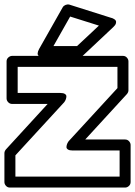

<svg xmlns="http://www.w3.org/2000/svg" viewBox="-20 -825 612 870"><path d="M0 0V-130.9Q0 -139.6 6.8 -147.9L195.8 -354H35.2Q24.4 -354 17.1 -361.8Q9.8 -369.6 9.8 -378.9V-546.9Q9.8 -557.6 17.8 -564.7Q25.9 -571.8 35.2 -571.8H537.1Q547.9 -571.8 554.9 -564Q562 -556.2 562 -546.9V-416Q562 -407.2 555.2 -398.9L366.2 -192.9H546.9Q557.6 -192.9 564.7 -185.1Q571.8 -177.2 571.8 -168V0Q571.8 10.7 564 17.8Q556.2 24.9 546.9 24.9H24.9Q14.2 24.9 7.1 17.1Q0 9.3 0 0ZM49.8 -24.9H522V-143.1H309.1Q294.9 -143.1 288.1 -147.5Q281.2 -151.9 281.2 -158Q281.2 -164.1 283.2 -170.2Q285.2 -176.3 288.1 -180.7L291 -185.1L512.2 -425.8V-522H60.1V-403.8H252.9Q267.1 -403.8 273.9 -399.4Q280.8 -395 280.8 -388.9Q280.8 -382.8 278.8 -376.7Q276.9 -370.6 273.9 -366.2L271 -361.8L49.8 -121.1ZM157.2 -603 264.2 -792Q268.6 -799.3 277.1 -802.7Q285.6 -806.2 293.9 -804.2L483.9 -744.1Q485.8 -743.7 488.5 -742.9Q491.2 -742.2 496.8 -738.8Q502.4 -735.4 504.9 -731Q507.3 -726.6 505.1 -718.8Q502.9 -710.9 493.2 -702.1L356 -573.2Q346.7 -565.9 338.9 -565.9H179.2Q179.2 -566.4 174.8 -565.7Q170.4 -564.9 165 -567.1Q159.7 -569.3 155 -572.3Q150.4 -575.2 150.6 -583.3Q150.9 -591.3 157.2 -603ZM222.2 -616.2H329.1L428.2 -709L297.9 -750Z"/></svg>

Font: Trueno Black Outline
Style: Regular
Weight: 900
Width: 6
Designer: Julieta Ulanovsky
Foundry: Julieta Ulanovsky
Version: Version 3.001b | FøM Fix